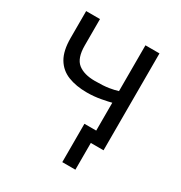

<svg xmlns="http://www.w3.org/2000/svg" viewBox="-157 -632 839 889"><g transform="rotate(30 262.0 -187.5)"><path d="M302 143V-62H365V-211Q351 -207 314 -200Q277 -193 239 -193Q181 -193 138 -210Q95 -227 71.5 -266.5Q48 -306 48 -374V-518H122V-377Q122 -309 154 -283.5Q186 -258 244 -258Q291 -258 318.5 -262.5Q346 -267 365 -273V-518H440V0H372V143Z"/></g></svg>

Font: Ubuntu Sans
Style: Regular
Weight: 400
Designer: Dalton Maag Ltd
Foundry: Dalton Maag Ltd
Version: Version 1.006; ttfautohint (v1.8.4.7-5d5b)